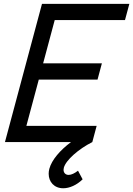

<svg xmlns="http://www.w3.org/2000/svg" viewBox="-20 -740 694 1000"><path d="M386.3 149C369.2 162.5 351.4 171 337.4 171C321.8 171 311 160.5 311 144.4C311 141 311.5 137.4 312.5 133.5C323.2 93.5 390.2 35.5 460.8 0L483.4 -84.5H117.4L182 -325.5H488L510.6 -410H204.6L265 -635.5H631L653.7 -720H198.7L5.8 0H349.8C293.5 42 249.5 92.5 237 139C234.6 147.9 233.5 156.7 233.5 165.1C233.5 207.2 262.2 240.5 309.3 240.5C341.8 240.5 379.1 224.5 410.3 194Z"/></svg>

Font: Manrope
Style: MediumItalic
Weight: 500
Italic angle: -15°
Designer: Mikhail Sharanda
Foundry: Mikhail Sharanda
Version: Version 4.502;hotconv 1.0.109;makeotfexe 2.5.65596